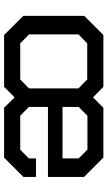

<svg xmlns="http://www.w3.org/2000/svg" viewBox="192 -730 538 963"><g transform="rotate(90 461.5 -249.0)"><path d="M517 -220V-124L561 -81H731L775 -124V-160H868V-97L771 0H521L469 -53L416 0H156L60 -96V-402L156 -498H416L469 -446L521 -498H771L868 -401V-220ZM517 -374V-293H775V-374L731 -418H561ZM424 -125V-373L379 -417H198L153 -373V-125L198 -81H379Z"/></g></svg>

Font: Chakra Petch Medium
Style: Regular
Weight: 500
Designer: Katatrad Aksorn Co.,Ltd.
Foundry: Cadson Demak Co.,Ltd.
Version: Version 1.000; ttfautohint (v1.6)